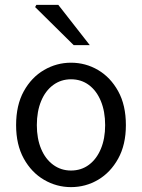

<svg xmlns="http://www.w3.org/2000/svg" viewBox="-20 -755 582 787"><path d="M271 12Q212 12 160.5 -18Q109 -48 77.5 -105Q46 -162 46 -242Q46 -324 77.5 -381Q109 -438 160.5 -468Q212 -498 271 -498Q331 -498 382 -468Q433 -438 464.5 -381Q496 -324 496 -242Q496 -162 464.5 -105Q433 -48 382 -18Q331 12 271 12ZM271 -56Q313 -56 344.5 -79.5Q376 -103 393.5 -145Q411 -187 411 -242Q411 -298 393.5 -340.5Q376 -383 344.5 -406.5Q313 -430 271 -430Q230 -430 198 -406.5Q166 -383 148.5 -340.5Q131 -298 131 -242Q131 -187 148.5 -145Q166 -103 198 -79.5Q230 -56 271 -56ZM282 -570 124 -726 129 -735H219L348 -570Z"/></svg>

Font: Mada
Style: Regular
Weight: 400
Designer: Khaled Hosny
Version: Version 1.5